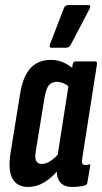

<svg xmlns="http://www.w3.org/2000/svg" viewBox="-20 -734 404 760"><path d="M91 6Q47 6 29 -27.5Q11 -61 22 -130L59 -359Q70 -431 100.5 -464Q131 -497 181 -497Q207 -497 230.5 -487Q254 -477 275 -457L260 -384Q246 -398 232 -404Q218 -410 206 -410Q193 -410 183 -404.5Q173 -399 167 -386Q161 -373 157 -352L122 -138Q117 -110 123 -97.5Q129 -85 146 -85Q162 -85 181 -97.5Q200 -110 218 -133L223 -75Q190 -34 158 -14Q126 6 91 6ZM267 6Q194 6 207 -82L210 -99L206 -106L255 -419L262 -443L268 -481Q270 -491 279 -491H356Q366 -491 364 -481L306 -110Q303 -94 305.5 -87.5Q308 -81 316 -81Q321 -81 325 -81.5Q329 -82 332 -83Q339 -85 337 -77L326 -12Q325 -3 316 0Q304 3 291.5 4.5Q279 6 267 6ZM184 -545Q178 -545 177 -549Q176 -553 178 -559L233 -702Q236 -709 240.5 -711.5Q245 -714 251 -714H329Q336 -714 337 -709.5Q338 -705 335 -700L260 -557Q254 -545 241 -545Z"/></svg>

Font: Sofia Sans Extra Condensed
Style: Bold Italic
Weight: 700
Italic angle: -9°
Designer: Botio Nikoltchev, Ani Petrova
Foundry: lettersoup
Version: Version 4.101